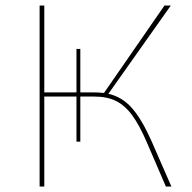

<svg xmlns="http://www.w3.org/2000/svg" viewBox="-20 -678 698 698"><path d="M603 0H583L514 -160Q487 -223 460.5 -259Q434 -295 401.5 -311Q369 -327 323 -327H272V-163H258V-327H141V0H124V-658H141V-342H258V-500H272V-342H325Q338 -342 358 -340L578 -658H601L374 -337Q423 -326 458.5 -286.5Q494 -247 530 -167Z"/></svg>

Font: Ysabeau Infant Thin
Style: Regular
Weight: 200
Designer: Christian Thalmann (Catharsis Fonts)
Version: Version 0.003